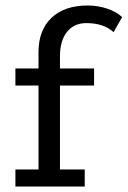

<svg xmlns="http://www.w3.org/2000/svg" viewBox="-20 -678 464 698"><path d="M120 -489Q120 -568 167 -613Q214 -658 299 -658Q335 -658 368.5 -647Q402 -636 424 -616L393 -561Q357 -594 294 -594Q249 -594 223.5 -562Q198 -530 198 -473V-429H322V-367H198V-62H288V0H36V-62H120V-367H36V-429H120Z"/></svg>

Font: Podkova VF Beta
Style: Regular
Weight: 400
Designer: Ilya Yudin
Foundry: Cyreal (www.cyreal.org)
Version: Version 2.100